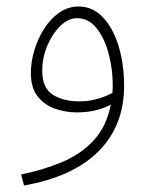

<svg xmlns="http://www.w3.org/2000/svg" viewBox="-20 -341 468 591"><path d="M54 230 45 196Q110 183 168.5 159Q227 135 267.5 92Q308 49 321 -19Q301 -8 274.5 -1.5Q248 5 216 5Q183 5 150.5 -6Q118 -17 96.5 -43.5Q75 -70 75 -116Q75 -151 86 -187Q97 -223 116.5 -253.5Q136 -284 163 -302.5Q190 -321 222 -321Q266 -321 297.5 -287Q329 -253 345.5 -197.5Q362 -142 362 -77Q362 45 284 124Q206 203 54 230ZM110 -123Q110 -70 142.5 -49.5Q175 -29 225 -29Q255 -29 281.5 -37Q308 -45 326 -55Q327 -67 327 -79Q327 -128 314.5 -175.5Q302 -223 277.5 -254Q253 -285 217 -285Q190 -285 165.5 -261Q141 -237 125.5 -200Q110 -163 110 -123Z"/></svg>

Font: Noto Sans Arabic UI SmCn XLt
Style: Regular
Weight: 200
Width: 4
Designer: Monotype Design Team, Nadine Chahine and Nizar Qandah
Foundry: Monotype Imaging Inc.
Version: Version 2.010; ttfautohint (v1.8.4.7-5d5b)